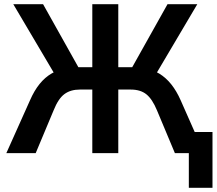

<svg xmlns="http://www.w3.org/2000/svg" viewBox="-20 -725 1026 909"><path d="M874 164V0H825V-100H986V164ZM10 0 122 -250Q142 -296 167.5 -327.5Q193 -359 225 -377.5Q257 -396 297 -402L244 -365L43 -705H184L361 -389L340 -407H417V-705H540V-407H618L596 -389L773 -705H914L713 -365L661 -402Q702 -396 734 -376.5Q766 -357 791 -325.5Q816 -294 835 -251L946 0H808L723 -203Q701 -256 673 -278.5Q645 -301 599 -301H540V0H417V-301H358Q314 -301 285 -279.5Q256 -258 234 -203L149 0Z"/></svg>

Font: Nunito Sans 10pt SemiCondensed
Style: Bold
Weight: 700
Width: 4
Designer: Vernon Adams
Foundry: Vernon Adams
Version: Version 3.101;gftools[0.9.27]